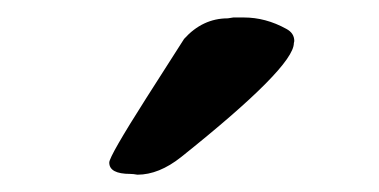

<svg xmlns="http://www.w3.org/2000/svg" viewBox="-20 -742 440 223"><path d="M131.3 -540Q106.9 -540 106.9 -553.2Q106.9 -560.5 150.1 -628.4Q193.4 -696.3 193.8 -696.8Q215.3 -720.7 244.6 -720.7L251 -721.7H263.2Q288.6 -721.7 312.5 -708.5Q321.8 -703.6 321.8 -694.3L321.3 -691.9Q321.3 -664.1 190.4 -559.6Q164.6 -539.1 139.6 -539.1Q134.8 -540 131.3 -540Z"/></svg>

Font: Averia Serif Libre RX
Style: Bold
Weight: 700
Version: Version 1.002